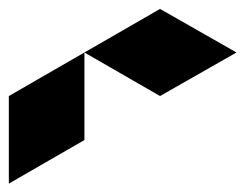

<svg xmlns="http://www.w3.org/2000/svg" viewBox="-194 -1120 561 439"><path d="M-1 -1000Q56.6 -966.8 171.9 -900.4Q230.5 -933.6 346.7 -1000Q288.1 -1033.2 171.9 -1099.6Q114.3 -1066.4 -1 -1000ZM-173.8 -900.4Q-116.2 -933.6 -1 -1000Q-1 -933.6 -1 -799.8Q-58.6 -766.6 -173.8 -700.2Q-173.8 -766.6 -173.8 -900.4Z"/></svg>

Font: DreiFraktur
Style: Regular
Weight: 400
Designer: JayCobs
Version: Version 1.2